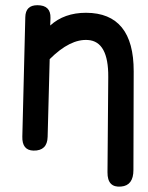

<svg xmlns="http://www.w3.org/2000/svg" viewBox="-20 -554 563 730"><path d="M122.1 -534.2Q77.1 -534.2 76.2 -488.8L64.9 -34.7Q63.5 17.6 107.4 18.6Q159.7 19.5 161.1 -33.7L168.9 -329.1Q246.6 -406.7 314.5 -401.9Q392.6 -396.5 391.6 -261.2L388.7 101.1Q388.2 160.2 440.4 155.3Q487.3 151.4 487.3 92.3L488.3 -282.7Q488.8 -504.9 307.1 -505.4Q224.1 -505.4 170.9 -457Q171.4 -471.7 171.9 -485.8Q173.3 -534.2 122.1 -534.2Z"/></svg>

Font: Comic Relief
Style: Regular
Weight: 400
Designer: Jeff Davis
Foundry: Loudifier
Version: Version 1.200; ttfautohint (v1.8.4.7-5d5b)